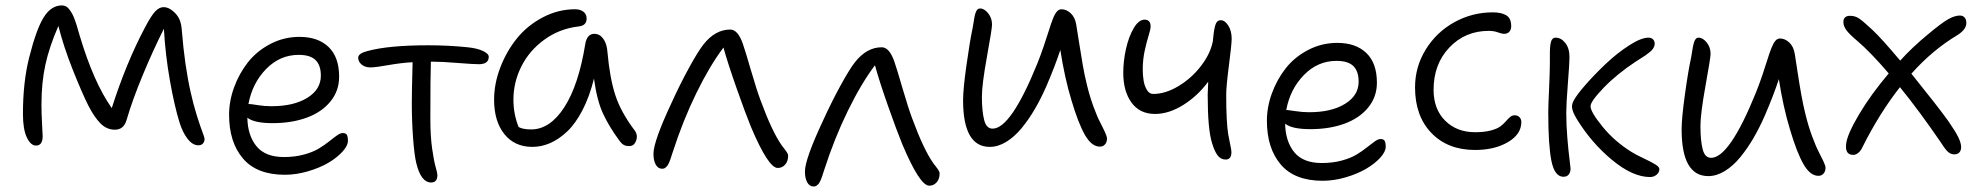

<svg xmlns="http://www.w3.org/2000/svg" viewBox="-20 -594 7245 703"><path d="M111.8 -61Q92.3 -61 78.1 -91.1Q64 -121.1 64 -176.8Q64 -293.9 86.9 -383.8Q113.3 -488.3 140.4 -531.2Q167.5 -574.2 207 -574.2Q214.8 -574.2 221.7 -570.6Q228.5 -566.9 234.1 -559.3Q239.7 -551.8 244.1 -543.9Q248.5 -536.1 252.9 -524.2Q257.3 -512.2 260 -503.7Q262.7 -495.1 266.4 -481.9Q270 -468.8 272 -462.9Q322.8 -292.5 389.2 -198.2Q442.4 -364.7 511.2 -494.1Q533.2 -536.1 548.1 -552Q563 -567.9 579.1 -567.9Q597.2 -567.9 615.2 -551.8Q628.4 -540.5 636.2 -524.9Q644 -509.3 646 -480Q656.2 -353 678.2 -255.9Q688 -211.4 700.7 -171.1Q713.4 -130.9 721.2 -110.6Q729 -90.3 729 -85.9Q729 -75.2 723.1 -68.6Q717.3 -62 706.1 -62Q685.5 -62 667.2 -85.2Q648.9 -108.4 637.2 -146Q618.7 -205.6 602.1 -299.3Q585.4 -393.1 580.1 -488.8Q540.5 -410.2 502.7 -319.1Q464.8 -228 443.8 -155.8Q433.6 -119.1 400.9 -119.1Q370.6 -119.1 347.9 -142.1Q325.2 -165 303.2 -208Q280.3 -253.4 246.3 -338.9Q212.4 -424.3 193.8 -499Q160.6 -422.9 146.2 -357.2Q131.8 -291.5 131.8 -210Q131.8 -179.2 134 -140.1Q136.2 -101.1 136.2 -95.2Q136.2 -61 111.8 -61Z M1022.9 45.9Q920.4 45.9 869.6 -13.7Q818.8 -73.2 818.8 -173.8Q818.8 -224.1 837.2 -274.4Q855.5 -324.7 887.9 -366Q920.4 -407.2 970 -433.1Q1019.5 -459 1076.7 -459Q1144.5 -459 1183.1 -421.9Q1221.7 -384.8 1221.7 -313Q1221.7 -261.2 1189.7 -222.2Q1157.7 -183.1 1102.8 -163.1Q1047.9 -143.1 978 -143.1Q910.6 -143.1 885.7 -163.1Q886.7 -98.6 918.9 -58.8Q951.2 -19 1020 -19Q1059.6 -19 1092.8 -28.1Q1126 -37.1 1147.2 -50Q1168.5 -63 1184.6 -75.9Q1200.7 -88.9 1213.4 -97.9Q1226.1 -106.9 1234.9 -106.9Q1246.1 -106.9 1250 -100.3Q1253.9 -93.8 1253.9 -78.1Q1253.9 -60.5 1233.9 -38.6Q1213.9 -16.6 1182.4 2Q1150.9 20.5 1107.7 33.2Q1064.5 45.9 1022.9 45.9ZM896 -212.9Q899.9 -212.9 924.1 -209Q948.2 -205.1 973.6 -205.1Q1055.7 -205.1 1105.2 -235.8Q1154.8 -266.6 1154.8 -316.9Q1154.8 -355 1135.5 -374Q1116.2 -393.1 1073.7 -393.1Q1004.9 -393.1 954.3 -341.3Q903.8 -289.6 889.6 -212.9Z M1558.6 74.2Q1521.5 74.2 1504.4 3.9Q1497.1 -24.9 1492.4 -88.9Q1487.8 -152.8 1487.8 -215.8Q1487.8 -254.9 1490.7 -366.2Q1447.8 -363.8 1401.4 -355.5Q1355 -347.2 1336.4 -347.2Q1316.4 -347.2 1304 -357.7Q1291.5 -368.2 1291.5 -382.8Q1291.5 -398.4 1325.7 -407.2Q1402.8 -428.2 1548.8 -428.2Q1622.1 -428.2 1692.4 -420.9Q1726.6 -417.5 1748 -407.5Q1769.5 -397.5 1769.5 -386.2Q1769.5 -358.9 1733.4 -358.9Q1713.4 -358.9 1655.5 -363.5Q1597.7 -368.2 1563.5 -368.2H1557.6Q1555.7 -314 1555.7 -160.2Q1555.7 -95.2 1562.3 -49.6Q1568.8 -3.9 1575.2 17.8Q1581.5 39.6 1581.5 46.9Q1581.5 74.2 1558.6 74.2Z M1929.2 -56.2Q1864.3 -56.2 1826.7 -103Q1789.1 -149.9 1789.1 -229Q1789.1 -287.6 1811.8 -346.9Q1834.5 -406.2 1872.8 -453.6Q1911.1 -501 1967.5 -530.5Q2023.9 -560.1 2085.9 -560.1Q2104.5 -560.1 2116.2 -551Q2127.9 -542 2127.9 -525.9Q2127.9 -500 2098.1 -497.1Q2027.8 -488.8 1972.7 -448.5Q1917.5 -408.2 1888.7 -350.3Q1859.9 -292.5 1859.9 -229Q1859.9 -176.3 1878.9 -128.9Q1894.5 -120.1 1924.8 -120.1Q1993.7 -120.1 2046.1 -201.2Q2098.6 -282.2 2123 -433.1Q2129.4 -470.2 2156.2 -470.2Q2175.8 -470.2 2189 -451.9Q2202.1 -433.6 2204.1 -403.8Q2212.9 -306.2 2233.4 -244.4Q2253.9 -182.6 2303.2 -117.2Q2316.4 -100.1 2309.3 -79.6Q2302.2 -59.1 2284.2 -59.1Q2271 -59.1 2262.9 -64Q2254.9 -68.8 2247.1 -80.1Q2210 -130.4 2187.7 -178.7Q2165.5 -227.1 2154.8 -306.2Q2138.7 -240.7 2113 -191.2Q2087.4 -141.6 2056.9 -112.8Q2026.4 -84 1994.4 -70.1Q1962.4 -56.2 1929.2 -56.2Z M2404.8 23.9Q2389.2 23.9 2380.9 8.5Q2372.6 -6.8 2372.6 -30.8Q2372.6 -76.2 2439 -217.8Q2469.2 -284.2 2502.4 -345Q2535.6 -405.8 2555.7 -431.2Q2598.6 -485.8 2653.8 -485.8Q2681.6 -485.8 2699.7 -434.1Q2708.5 -409.2 2729.7 -336.2Q2751 -263.2 2764.6 -227.1Q2806.6 -112.3 2842.8 -61Q2846.2 -56.6 2851.8 -49.3Q2857.4 -42 2859.6 -38.8Q2861.8 -35.6 2863.8 -31.5Q2865.7 -27.3 2865.7 -23.9Q2865.7 -3.4 2854.7 8.8Q2843.8 21 2827.6 21Q2793 21 2729 -130.9Q2710 -177.2 2677.5 -269.5Q2645 -361.8 2628.9 -419.9Q2579.1 -354 2529.8 -253.4Q2480.5 -152.8 2442.9 -36.1Q2441.9 -33.2 2439.7 -26.4Q2437.5 -19.5 2436.5 -16.4Q2435.5 -13.2 2433.3 -7.3Q2431.2 -1.5 2429.7 1.5Q2428.2 4.4 2426 8.8Q2423.8 13.2 2421.6 15.1Q2419.4 17.1 2416.7 19.5Q2414.1 22 2411.1 22.9Q2408.2 23.9 2404.8 23.9Z M2959.5 88.9Q2943.8 88.9 2935.5 73.5Q2927.2 58.1 2927.2 34.2Q2927.2 -11.2 2993.7 -152.8Q3023.9 -219.2 3057.1 -280Q3090.3 -340.8 3110.4 -366.2Q3153.3 -420.9 3208.5 -420.9Q3236.3 -420.9 3254.4 -369.1Q3263.2 -344.2 3284.4 -271.2Q3305.7 -198.2 3319.3 -162.1Q3361.3 -47.4 3397.5 3.9Q3400.9 8.3 3406.5 15.6Q3412.1 22.9 3414.3 26.1Q3416.5 29.3 3418.5 33.4Q3420.4 37.6 3420.4 41Q3420.4 61.5 3409.4 73.7Q3398.4 85.9 3382.3 85.9Q3347.7 85.9 3283.7 -65.9Q3263.7 -114.7 3231.4 -206.3Q3199.2 -297.9 3183.6 -355Q3133.8 -289.1 3084.5 -188.5Q3035.2 -87.9 2997.6 28.8Q2996.6 31.7 2994.4 38.6Q2992.2 45.4 2991.2 48.6Q2990.2 51.8 2988 57.6Q2985.8 63.5 2984.4 66.4Q2982.9 69.3 2980.7 73.7Q2978.5 78.1 2976.3 80.1Q2974.1 82 2971.4 84.5Q2968.8 86.9 2965.8 87.9Q2962.9 88.9 2959.5 88.9Z M3604 -56.2Q3506.3 -56.2 3506.3 -227.1Q3506.3 -268.1 3518.8 -356.2Q3531.2 -444.3 3541 -490.2Q3542 -496.1 3543.5 -504.6Q3544.9 -513.2 3545.7 -518.1Q3546.4 -522.9 3547.6 -529.5Q3548.8 -536.1 3549.8 -539.6Q3550.8 -543 3552.2 -547.6Q3553.7 -552.2 3555.2 -554.4Q3556.6 -556.6 3558.6 -558.8Q3560.5 -561 3563 -562Q3565.4 -563 3568.4 -563Q3584 -563 3598.1 -545.4Q3612.3 -527.8 3612.3 -503.9Q3612.3 -489.3 3593.8 -387Q3575.2 -284.7 3575.2 -240.2Q3575.2 -187.5 3583.3 -155.3Q3591.3 -123 3614.3 -123Q3681.6 -123 3778.3 -361.8Q3790.5 -392.1 3802.2 -426.8Q3814 -461.4 3820.6 -482.9Q3827.1 -504.4 3834.5 -523.4Q3841.8 -542.5 3849.4 -551.3Q3856.9 -560.1 3866.2 -560.1Q3884.8 -560.1 3900.4 -545.4Q3916 -530.8 3920.4 -504.9Q3922.4 -493.7 3930.2 -443.4Q3938 -393.1 3944.8 -354.2Q3951.7 -315.4 3960 -282.2Q3970.2 -240.2 3983.9 -203.1Q3997.6 -166 4008.1 -146Q4018.6 -126 4025.9 -109.9Q4033.2 -93.8 4033.2 -86.9Q4033.2 -73.2 4025.9 -65.2Q4018.6 -57.1 4007.3 -57.1Q3977.1 -57.1 3952.6 -99.6Q3928.2 -142.1 3903.3 -226.1Q3878.4 -307.6 3862.3 -411.1Q3843.8 -354 3811 -277.8Q3791.5 -233.4 3769.5 -195.6Q3747.6 -157.7 3721.2 -125.5Q3694.8 -93.3 3664.6 -74.7Q3634.3 -56.2 3604 -56.2Z M4209 -176.8Q4153.3 -176.8 4123 -218.3Q4092.8 -259.8 4092.8 -327.1Q4092.8 -370.6 4102.8 -415.3Q4112.8 -460 4131.1 -491Q4149.4 -522 4170.9 -522Q4192.9 -522 4192.9 -497.1Q4192.9 -486.8 4185.8 -464.4Q4178.7 -441.9 4171.4 -408.9Q4164.1 -376 4164.1 -339.8Q4164.1 -316.9 4167.5 -297.6Q4170.9 -278.3 4179.7 -264.2Q4188.5 -250 4202.1 -250Q4247.6 -250 4295.9 -279.3Q4344.2 -308.6 4378.4 -353.8Q4412.6 -398.9 4420.9 -443.8Q4420.9 -445.3 4421.4 -449Q4421.9 -452.6 4421.9 -454.1Q4425.3 -489.3 4430.7 -504.6Q4436 -520 4449.7 -520Q4464.8 -520 4477.3 -500.5Q4489.7 -481 4489.7 -452.1Q4489.7 -432.1 4479.7 -355Q4469.7 -277.8 4469.7 -247.1Q4469.7 -147.5 4477.1 -102.1Q4479.5 -87.4 4484.1 -66.2Q4488.8 -44.9 4488.8 -37.1Q4488.8 -9.8 4467.8 -9.8Q4449.2 -9.8 4437.7 -25.6Q4426.3 -41.5 4418 -69.8Q4401.9 -120.1 4401.9 -247.1Q4401.9 -258.8 4403.8 -294.9Q4365.2 -242.7 4312.5 -209.7Q4259.8 -176.8 4209 -176.8Z M4822.8 67.9Q4720.2 67.9 4669.4 8.3Q4618.7 -51.3 4618.7 -151.9Q4618.7 -202.1 4637 -252.4Q4655.3 -302.7 4687.7 -344Q4720.2 -385.3 4769.8 -411.1Q4819.3 -437 4876.5 -437Q4944.3 -437 4982.9 -399.9Q5021.5 -362.8 5021.5 -291Q5021.5 -239.3 4989.5 -200.2Q4957.5 -161.1 4902.6 -141.1Q4847.7 -121.1 4777.8 -121.1Q4710.4 -121.1 4685.5 -141.1Q4686.5 -76.7 4718.8 -36.9Q4751 2.9 4819.8 2.9Q4859.4 2.9 4892.6 -6.1Q4925.8 -15.1 4947 -28.1Q4968.3 -41 4984.4 -54Q5000.5 -66.9 5013.2 -75.9Q5025.9 -85 5034.7 -85Q5045.9 -85 5049.8 -78.4Q5053.7 -71.8 5053.7 -56.2Q5053.7 -38.6 5033.7 -16.6Q5013.7 5.4 4982.2 23.9Q4950.7 42.5 4907.5 55.2Q4864.3 67.9 4822.8 67.9ZM4695.8 -190.9Q4699.7 -190.9 4723.9 -187Q4748 -183.1 4773.4 -183.1Q4855.5 -183.1 4905 -213.9Q4954.6 -244.6 4954.6 -294.9Q4954.6 -333 4935.3 -352.1Q4916 -371.1 4873.5 -371.1Q4804.7 -371.1 4754.2 -319.3Q4703.6 -267.6 4689.5 -190.9Z M5380.9 -44.9Q5280.8 -44.9 5220.9 -107.2Q5161.1 -169.4 5161.1 -273.9Q5161.1 -349.1 5200.2 -412.6Q5239.3 -476.1 5304.7 -512.5Q5370.1 -548.8 5446.3 -548.8Q5476.6 -548.8 5494.9 -538.1Q5513.2 -527.3 5513.2 -498Q5513.2 -485.4 5506.3 -477.8Q5499.5 -470.2 5487.3 -470.2Q5478.5 -470.2 5464.1 -475.6Q5449.7 -481 5431.2 -481Q5344.7 -481 5286.9 -420.2Q5229 -359.4 5229 -265.1Q5229 -194.3 5271.5 -152.1Q5314 -109.9 5380.9 -109.9Q5414.6 -109.9 5438.5 -116.2Q5462.4 -122.6 5474.1 -131.6Q5485.8 -140.6 5493.7 -149.9Q5501.5 -159.2 5509 -165.5Q5516.6 -171.9 5525.9 -171.9Q5537.1 -171.9 5543.7 -164.8Q5550.3 -157.7 5550.3 -147Q5550.3 -102.5 5501.5 -73.7Q5452.6 -44.9 5380.9 -44.9Z M6021.5 54.2Q5958 54.2 5882.3 -8.5Q5806.6 -71.3 5753.9 -157.2Q5735.8 -187 5735.8 -203.1Q5735.8 -214.8 5741.7 -225.1Q5752.4 -246.1 5785.9 -284.2Q5819.3 -322.3 5860.1 -360.8Q5900.9 -399.4 5944.8 -427.7Q5988.8 -456.1 6015.6 -456.1Q6025.9 -456.1 6032.2 -450.2Q6038.6 -444.3 6038.6 -433.1Q6038.6 -427.2 6035.6 -421.4Q6032.7 -415.5 6028.8 -411.1Q6024.9 -406.7 6016.8 -400.4Q6008.8 -394 6003.4 -390.4Q5998 -386.7 5986.3 -379.4Q5974.6 -372.1 5968.8 -368.2Q5898.9 -321.8 5851.3 -272.2Q5803.7 -222.7 5803.7 -205.1Q5803.7 -184.1 5847.9 -129.9Q5892.1 -75.7 5954.6 -37.1Q5970.2 -27.3 5998.3 -14.2Q6026.4 -1 6041 8.1Q6055.7 17.1 6055.7 24.9Q6055.7 37.6 6045.4 45.9Q6035.2 54.2 6021.5 54.2ZM5704.6 53.2Q5672.4 53.2 5660.6 -4.2Q5648.9 -61.5 5648.9 -182.1Q5648.9 -206.1 5651.9 -268.8Q5654.8 -331.5 5654.8 -366.2V-397.9Q5654.8 -427.7 5659.2 -441.9Q5663.6 -456.1 5675.8 -456.1Q5695.8 -456.1 5711.2 -436.8Q5726.6 -417.5 5726.6 -384.8Q5726.6 -363.3 5720.7 -288.3Q5714.8 -213.4 5714.8 -182.1Q5714.8 -135.7 5718.8 -88.6Q5722.7 -41.5 5726.6 -11.7Q5730.5 18.1 5730.5 22.9Q5730.5 36.6 5723.9 44.9Q5717.3 53.2 5704.6 53.2Z M6234.9 50.8Q6137.2 50.8 6137.2 -120.1Q6137.2 -161.1 6149.4 -249Q6161.6 -336.9 6171.9 -382.8Q6172.9 -388.7 6174.3 -397.2Q6175.8 -405.8 6176.5 -410.6Q6177.2 -415.5 6178.5 -422.1Q6179.7 -428.7 6180.7 -432.4Q6181.6 -436 6183.1 -440.4Q6184.6 -444.8 6186 -447.3Q6187.5 -449.7 6189.5 -451.9Q6191.4 -454.1 6193.8 -455.1Q6196.3 -456.1 6199.2 -456.1Q6214.8 -456.1 6229 -438.5Q6243.2 -420.9 6243.2 -397Q6243.2 -382.3 6224.6 -279.8Q6206.1 -177.2 6206.1 -132.8Q6206.1 -80.1 6214.1 -48.1Q6222.2 -16.1 6245.1 -16.1Q6312.5 -16.1 6409.2 -254.9Q6421.4 -285.2 6433.1 -319.8Q6444.8 -354.5 6451.4 -376Q6458 -397.5 6465.3 -416.5Q6472.7 -435.5 6480.2 -444.3Q6487.8 -453.1 6497.1 -453.1Q6515.6 -453.1 6531.2 -438.5Q6546.9 -423.8 6551.3 -397.9Q6553.2 -386.2 6560.8 -336.2Q6568.4 -286.1 6575.4 -247.1Q6582.5 -208 6590.8 -174.8Q6601.1 -132.8 6614.7 -95.7Q6628.4 -58.6 6638.9 -38.6Q6649.4 -18.6 6656.7 -2.7Q6664.1 13.2 6664.1 20Q6664.1 33.7 6656.7 41.7Q6649.4 49.8 6638.2 49.8Q6607.9 49.8 6583.5 7.3Q6559.1 -35.2 6534.2 -119.1Q6508.8 -202.6 6493.2 -304.2Q6474.6 -247.1 6441.9 -170.9Q6422.4 -126.5 6400.4 -88.6Q6378.4 -50.8 6352.1 -18.6Q6325.7 13.7 6295.4 32.2Q6265.1 50.8 6234.9 50.8Z M6765.6 -26.9Q6734.4 -26.9 6739.7 -67.9Q6743.7 -102.5 6786.9 -175.3Q6830.1 -248 6895.5 -325.2Q6828.1 -403.8 6779.8 -444.8Q6753.4 -466.8 6741.5 -482.2Q6729.5 -497.6 6729.5 -513.2Q6729.5 -536.1 6753.9 -536.1Q6772 -536.1 6786.1 -526.9Q6800.3 -517.6 6833.5 -486.8Q6868.7 -454.1 6937.5 -372.1Q6980.5 -419.9 7038.6 -467.8Q7089.4 -510.3 7113.3 -523.7Q7137.2 -537.1 7155.8 -537.1Q7167 -537.1 7173.3 -529.8Q7179.7 -522.5 7179.7 -509.8Q7179.7 -486.3 7147.5 -465.8Q7055.2 -410.6 6978.5 -324.2Q7075.7 -203.6 7112.8 -151.9Q7140.6 -111.8 7150.6 -90.8Q7160.6 -69.8 7160.6 -55.2Q7160.6 -43 7154.1 -35.9Q7147.5 -28.8 7135.7 -28.8Q7123.5 -28.8 7113.5 -37.1Q7103.5 -45.4 7088.9 -68.8Q7006.3 -189.5 6936.5 -274.9Q6861.8 -179.7 6799.8 -56.2Q6793.5 -42 6784.2 -34.4Q6774.9 -26.9 6765.6 -26.9Z"/></svg>

Font: Shantell Sans Bouncy
Style: Regular
Weight: 300
Designer: Stephen Nixon, Anya Danilova, Shantell Martin
Foundry: Arrow Type
Version: Version 1.006;[9816181b4]